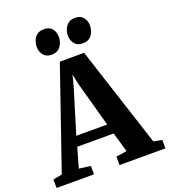

<svg xmlns="http://www.w3.org/2000/svg" viewBox="-192 -1097 1076 1219"><g transform="rotate(-20 346.0 -487.5)"><path d="M38.5 -69 272 -746.5H436L656.5 -68L713.5 -57V0H403.5V-57L476 -68L437 -201H191L153 -67L231 -57V0H-21.5L-22.5 -57ZM418 -268.5 334.5 -571.5 319.5 -642 301.5 -571 209 -268.5ZM238.5 -805.5Q202.5 -805.5 184.2 -829Q166 -852.5 166 -883Q166 -921 186.5 -948Q207 -975 247 -975H248Q284 -975 302 -951.8Q320 -928.5 320 -897.5Q320 -860.5 299.8 -833Q279.5 -805.5 239.5 -805.5ZM448.5 -805.5Q413 -805.5 394.8 -829Q376.5 -852.5 376.5 -883Q376.5 -921 397 -948Q417.5 -975 457.5 -975H458.5Q494.5 -975 512.5 -951.8Q530.5 -928.5 530.5 -897.5Q530.5 -860.5 510.2 -833Q490 -805.5 449.5 -805.5Z"/></g></svg>

Font: Merriweather 36pt ExtraBold
Style: Regular
Weight: 800
Designer: Eben Sorkin
Foundry: Eben Sorkin
Version: Version 2.100